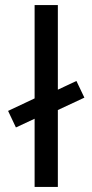

<svg xmlns="http://www.w3.org/2000/svg" viewBox="-20 -740 366 760"><path d="M117 0V-270L43 -235.5L12 -301L117 -350.5V-720H209V-385L282.5 -419.5L314 -353.5L209 -304.5V0Z"/></svg>

Font: Geologica Light
Style: Regular
Weight: 300
Designer: Sindre Bremnes, Frode Helland
Foundry: Monokrom Skriftforlag AS
Version: Version 1.010; ttfautohint (v1.8.4.7-5d5b);gftools[0.9.28]